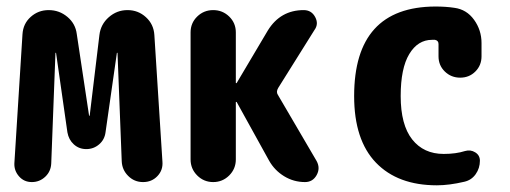

<svg xmlns="http://www.w3.org/2000/svg" viewBox="-20 -550 1540 580"><path d="M446.3 -444.3 470.7 -61.5Q472.7 -36.1 455.6 -18.1Q438.5 0 412.1 0Q385.7 0 367.2 -18.6Q348.6 -37.1 347.7 -63.5L335 -389.6Q335 -390.6 334 -390.6Q333 -390.6 333 -389.6L298.8 -150.4Q295.9 -127.9 279.3 -113.8Q262.7 -99.6 240.7 -99.6Q218.8 -99.6 203.1 -113.8Q187.5 -127.9 183.6 -150.4L149.4 -389.6Q149.4 -390.6 148.4 -390.6Q147.5 -390.6 147.5 -389.6L134.8 -56.6Q133.8 -32.2 116.7 -16.1Q99.6 0 76.2 0Q52.7 0 37.6 -17.1Q22.5 -34.2 23.4 -56.6L47.9 -446.3Q49.8 -478.5 72.8 -499Q95.7 -519.5 127 -519.5Q159.2 -519.5 183.6 -499Q208 -478.5 211.9 -447.3L249 -201.2Q249 -200.2 250 -200.2Q251 -200.2 251 -201.2L280.3 -444.3Q284.2 -476.6 308.6 -498Q333 -519.5 365.2 -519.5Q397.5 -519.5 420.9 -498Q444.3 -476.6 446.3 -444.3Z M819.3 -263.7 936.5 -63.5Q948.2 -42 936.5 -21Q924.8 0 901.4 0Q867.2 0 838.4 -17.6Q809.6 -35.2 793 -64.5L695.3 -241.2Q695.3 -242.2 693.4 -242.2Q692.4 -242.2 692.4 -241.2V-68.4Q692.4 -40 672.4 -20Q652.3 0 624 0Q595.7 0 575.7 -20Q555.7 -40 555.7 -68.4V-452.1Q555.7 -480.5 575.7 -500Q595.7 -519.5 624 -519.5Q652.3 -519.5 672.4 -500Q692.4 -480.5 692.4 -452.1V-299.8Q692.4 -298.8 693.4 -298.8Q695.3 -298.8 695.3 -299.8L789.1 -458Q827.1 -519.5 897.5 -519.5Q920.9 -519.5 932.1 -498.5Q943.4 -477.5 929.7 -459L820.3 -284.2Q813.5 -272.5 819.3 -263.7Z M1352.5 -526.4Q1389.6 -521.5 1412.1 -490.2Q1434.6 -459 1434.6 -419.9V-379.9Q1434.6 -352.5 1416 -334Q1397.5 -315.4 1370.1 -315.4Q1342.8 -315.4 1323.7 -334Q1304.7 -352.5 1304.7 -379.9V-417Q1304.7 -427.7 1293.9 -429.7H1285.2Q1242.2 -429.7 1216.3 -386.7Q1190.4 -343.8 1190.4 -259.8Q1190.4 -172.9 1225.1 -128.9Q1259.8 -85 1320.3 -85Q1357.4 -85 1384.8 -93.8Q1401.4 -98.6 1415.5 -89.8Q1429.7 -81.1 1429.7 -64.5Q1429.7 -42 1417 -23.9Q1404.3 -5.9 1382.8 -1Q1336.9 9.8 1299.8 9.8Q1181.6 9.8 1115.7 -58.6Q1049.8 -127 1049.8 -259.8Q1049.8 -529.3 1294.9 -530.3Q1327.1 -530.3 1352.5 -526.4Z"/></svg>

Font: Rounded-X Mgen+ 1mn bold
Style: Bold
Weight: 700
Designer: [Source Han Sans]
Ryoko NISHIZUKA  (kana & ideographs); Paul D. Hunt (Latin, Greek & Cyrillic); Wenlong ZHANG  (bopomofo
Version: Version 1.059.20150602